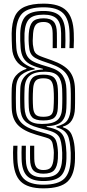

<svg xmlns="http://www.w3.org/2000/svg" viewBox="-20 -825 476 1054"><path d="M218.1 209Q132.1 209 93.7 171.4Q55.2 133.7 52.3 47.1Q51.6 29.3 51.6 11.9Q51.6 -5.6 52.9 -24.9H76Q74.7 -5.6 74.9 11.9Q75 29.3 75.4 47.1Q77.4 123 110.5 156Q143.6 188.9 218.1 188.9Q299.6 188.9 333.2 155.5Q366.7 122.2 368.2 45.3Q368.7 29.9 368.3 13.8Q367.8 -2.3 366 -18.6Q363.3 -47.2 357 -68.2Q350.7 -89.1 335.2 -103.5Q319.7 -117.9 289.5 -126.1V-131.3Q334.9 -141.1 350.8 -166.1Q366.8 -191.1 367.9 -231Q368.2 -245.9 368.5 -259.1Q368.8 -272.4 368.8 -285Q368.8 -297.5 368.7 -310.1Q368.5 -322.7 368 -336.3Q366.9 -389.7 342.7 -421.5Q318.5 -453.4 258.2 -474.1L212.5 -489.9Q188.6 -498.2 173.4 -507.1Q158.1 -516 150.3 -529.1Q142.4 -542.1 140.3 -562.2Q137.5 -582 137.1 -601.9Q136.7 -621.8 138 -641.3Q141.1 -685.5 158.5 -705Q175.9 -724.5 219.7 -724.5Q258.2 -724.5 275 -705.6Q291.9 -686.7 292.2 -643.1Q292.4 -625.3 292.5 -602.7Q292.5 -580.2 292.2 -560.8H269.2Q269.5 -580.2 269.4 -602.7Q269.3 -625.2 269 -643.1Q268.5 -676 257 -690.2Q245.5 -704.4 219.7 -704.4Q189.3 -704.4 176.9 -689.7Q164.4 -675 161.6 -641.3Q160 -621.7 159.6 -601.4Q159.2 -581 163.8 -561.2Q165.9 -546.7 171.9 -537.6Q177.9 -528.6 189.4 -522.4Q200.8 -516.2 218.8 -510L263.7 -494.2Q333.1 -469.6 361.7 -433.7Q390.2 -397.9 391.6 -336.3Q391.9 -322.7 392 -310.1Q392.1 -297.4 392.1 -284.9Q392.1 -272.4 392 -259.1Q391.8 -245.9 391.4 -231Q390.4 -192 374.8 -165.4Q359.1 -138.9 325.2 -130.2V-126.6Q361.1 -115.1 373.6 -85.3Q386.1 -55.4 389.5 -18.6Q391.3 -2.3 391.7 13.9Q392.1 30 391.8 45.3Q390.7 132.9 351.6 171Q312.5 209 218.1 209ZM218.1 168.8Q286.7 168.8 314.9 140Q343 111.3 344.7 45.2Q345.2 29.9 344.7 13.8Q344.3 -2.3 342.5 -18.5Q338.9 -54.1 329.1 -75.5Q319.2 -96.8 297.5 -108.8Q275.8 -120.9 236 -128.3L236.1 -131.9Q297 -134.5 319.9 -159.3Q342.8 -184.1 344.3 -231Q344.9 -245.1 345.1 -258.2Q345.3 -271.2 345.3 -284Q345.3 -296.7 345.1 -309.7Q345 -322.7 344.5 -336.3Q343.3 -382 323.6 -411.1Q303.8 -440.2 252.7 -455.8L206.2 -469.9Q175.9 -479.2 156.9 -490.5Q138 -501.8 128.5 -518.7Q119 -535.7 116.7 -561.4Q115 -581.4 114.3 -601.6Q113.6 -621.8 114.5 -641.4Q117.2 -696.6 139.9 -720.6Q162.6 -744.6 219.7 -744.6Q270.3 -744.6 292.6 -721.1Q314.8 -697.6 315.5 -643.1Q315.8 -625.3 315.6 -602.7Q315.4 -580.2 315.1 -560.8H338.3Q339.5 -580.2 339.3 -602.7Q339.1 -625.3 338.6 -643.1Q337.2 -708.3 309.6 -736.5Q282 -764.8 219.7 -764.8Q149.1 -764.8 120.9 -736.1Q92.8 -707.5 91.1 -641.4Q90.6 -621.9 91.1 -601.6Q91.6 -581.4 93.3 -561.5Q95.9 -530.9 106.9 -509.9Q118 -488.8 140.6 -475Q163.2 -461.2 199.9 -451.3L215.6 -447.1V-443.5Q154.9 -440.8 124 -413.4Q93 -386.1 91.5 -339.7Q91.1 -325.9 90.8 -312.9Q90.5 -299.9 90.5 -287.1Q90.5 -274.3 90.7 -261.5Q90.9 -248.7 91.3 -234.9Q92.8 -186.8 115 -162.4Q137.2 -138 190.6 -123.8L242.3 -110Q273.3 -102 288.7 -90.5Q304.1 -79 310.2 -61.8Q316.4 -44.5 319.1 -18.7Q321.1 -2.3 321.5 13.8Q321.8 29.9 321.3 45.2Q319.3 100.4 296.6 124.5Q274 148.7 218.1 148.7Q167.2 148.7 144.8 125Q122.4 101.4 121.8 47.1Q121.5 29.3 121.7 11.9Q121.9 -5.6 122.1 -24.9H99Q97.9 -5.6 98.1 11.9Q98.3 29.3 98.6 47.1Q100.1 112.1 127.9 140.4Q155.6 168.8 218.1 168.8ZM218.1 128.5Q179.3 128.5 162.4 109.6Q145.4 90.7 145.1 47.1Q144.9 29.3 144.8 11.9Q144.8 -5.6 145.1 -24.9H168Q167.8 -5.6 167.9 11.8Q167.9 29.2 168.2 47.1Q168.8 80 180.3 94.2Q191.8 108.4 218.1 108.4Q248 108.4 259.7 93.6Q271.4 78.8 274.3 45.1Q275.6 29.8 275.6 13.5Q275.6 -2.8 272 -18.8Q270.1 -33.1 267.1 -42.8Q264 -52.5 255.8 -59.2Q247.6 -66 229.8 -70.7L178.9 -85.5Q108.3 -106.2 77 -139.9Q45.6 -173.5 44.2 -234.9Q43.9 -248.7 43.8 -261.5Q43.6 -274.3 43.6 -287.1Q43.6 -300 43.8 -313Q44 -326 44.4 -339.8Q45.6 -384.5 67.4 -409.9Q89.2 -435.4 125.1 -446.7V-450.1Q86.9 -464.1 67.6 -493.4Q48.2 -522.6 46.2 -561.5Q45.3 -581.6 44.5 -601.8Q43.7 -621.9 44 -641.4Q45 -699.9 61.8 -735.9Q78.6 -771.8 116.8 -788.4Q155 -805 219.7 -805Q305.4 -805 343.8 -767.3Q382.2 -729.7 385 -643.1Q385.7 -625.3 385.7 -602.7Q385.7 -580.1 384.3 -560.8H361.2Q362.5 -580.1 362.4 -602.7Q362.3 -625.3 361.8 -643.1Q359.9 -719 327 -751.9Q294.1 -784.9 219.7 -784.9Q135.8 -784.9 102.4 -751.6Q69.1 -718.4 67.6 -641.4Q67.2 -621.9 67.7 -601.6Q68.2 -581.4 69.8 -561.5Q71.9 -531.9 83.8 -510.2Q95.6 -488.4 117.3 -473.4Q138.9 -458.4 170.5 -448.6L170.6 -444.1Q125.7 -437.2 97.5 -414.3Q69.4 -391.5 68 -339.8Q67.5 -325.9 67.3 -312.9Q67 -299.9 67 -287.1Q67 -274.3 67.3 -261.5Q67.5 -248.7 67.8 -234.9Q69 -181.6 96.2 -152.3Q123.5 -123.1 184.4 -105.6L236.2 -90.8Q258.7 -84.6 270.7 -75.1Q282.7 -65.6 288 -51.9Q293.3 -38.2 295.6 -18.6Q297.9 -2.5 298.3 13.7Q298.7 29.9 297.8 45.1Q294.9 89.7 277.7 109.1Q260.5 128.5 218.1 128.5ZM210.1 -144.5Q159 -144.5 137.8 -166.6Q116.5 -188.7 114.7 -234.9Q114.2 -248 114 -260.8Q113.7 -273.5 113.7 -286.2Q113.7 -298.9 114 -312.1Q114.2 -325.4 114.9 -339.7Q116.8 -387.1 143.5 -409.5Q170.2 -431.9 229.9 -431.3Q278.8 -430.9 299.1 -406.8Q319.4 -382.8 321.1 -336.3Q321.6 -322.9 321.8 -310.3Q322.1 -297.7 322.1 -285Q322.1 -272.3 321.8 -259Q321.5 -245.7 320.9 -231.1Q319 -186.1 294.4 -165.3Q269.8 -144.5 210.1 -144.5ZM217.5 -163.8Q261.2 -163.8 278.4 -179.1Q295.7 -194.4 297.4 -231.2Q298.2 -245.4 298.5 -259Q298.7 -272.6 298.7 -285.5Q298.7 -298.5 298.5 -311.2Q298.2 -323.9 297.6 -336.3Q295.4 -377.9 278.9 -396.5Q262.4 -415.1 219 -415.3Q175.5 -415.6 158 -397.6Q140.5 -379.5 138.4 -339.6Q137.6 -325 137.3 -311.6Q137 -298.2 137 -285.6Q137 -272.9 137.3 -260.3Q137.6 -247.7 138.2 -234.9Q140 -197.7 157 -180.7Q173.9 -163.8 217.5 -163.8ZM217.5 -183.9Q186.6 -183.9 175.2 -196.1Q163.7 -208.3 161.7 -234.9Q160.9 -246.7 160.4 -258.7Q160 -270.7 160 -283.4Q159.9 -296.2 160.4 -310.1Q160.9 -323.9 161.9 -339.6Q164.1 -368.8 176 -382.1Q187.9 -395.4 218.9 -395.2Q249.6 -395.1 260.6 -381.2Q271.7 -367.3 274 -336.3Q274.9 -324.3 275.4 -311.9Q275.8 -299.5 275.8 -286.5Q275.8 -273.5 275.3 -259.8Q274.8 -246 273.8 -231.2Q272.2 -205.2 260.5 -194.5Q248.9 -183.9 217.5 -183.9Z"/></svg>

Font: Big Shoulders Inline Display SC Thin
Style: Regular
Weight: 100
Designer: Patric King
Foundry: XO Type Co
Version: Version 2.002